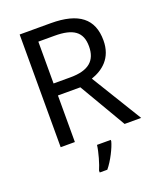

<svg xmlns="http://www.w3.org/2000/svg" viewBox="-167 -818 956 1143"><g transform="rotate(-20 311.0 -246.5)"><path d="M294 -714H97V0H187V-295H329L502 0H607L411 -320C483 -345 554 -397 554 -511C554 -647 471 -714 294 -714ZM289 -636C406 -636 461 -600 461 -507C461 -417 410 -371 294 -371H187V-636ZM392 70V61H305C300 104 279 176 264 209V221H312C348 178 383 106 392 70Z"/></g></svg>

Font: Noto Sans Newa
Style: Regular
Weight: 400
Designer: Monotype Design Team
Foundry: Monotype Imaging Inc.
Version: Version 2.007